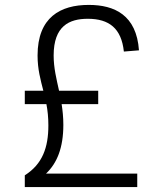

<svg xmlns="http://www.w3.org/2000/svg" viewBox="-20 -762 660 782"><path d="M380 -338V-392.5H220.5C210 -440.5 198.5 -485 198.5 -536C198.5 -656.5 262.5 -685.5 337.5 -685.5C424.5 -685.5 474.5 -646.5 484.5 -552L546 -557C536 -700.5 446.5 -742 341.5 -742C226.5 -742 133 -692 133 -536C133 -480 145 -437.5 156.5 -392.5H81V-338H169C174 -312 177 -284 177 -251C177 -161.5 153 -93.5 81 -48V0H539V-55H167.5C212.5 -97.5 238 -160.5 238 -253.5C238 -284.5 235 -312 231 -338Z"/></svg>

Font: Monaspace Argon ExtraLight
Style: Regular
Weight: 200
Designer: Riley Cran & the Lettermatic Team
Foundry: Lettermatic
Version: Version 1.000 (Monaspace Argon)